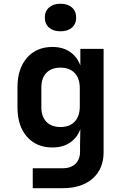

<svg xmlns="http://www.w3.org/2000/svg" viewBox="-20 -806 640 1006"><path d="M151.6 180V75.8H306.6Q350.7 75.8 375.1 52.5Q399.4 29.2 399.4 -11.1V-44.1L401.4 -154.6H373.5L412.7 -203Q412.7 -123.7 370.1 -78.5Q327.5 -33.3 254.6 -33.3Q170.8 -33.3 121.2 -89.7Q71.6 -146 71.6 -242.9V-349.6Q71.6 -445.9 121.2 -503Q170.8 -560 254.6 -560Q327.5 -560 370.1 -514.2Q412.7 -468.4 412.7 -389L373.5 -455H401V-550H522.8V-8.2Q522.8 78.9 465.4 129.5Q408.1 180 309.1 180ZM297.4 -140.5Q344.6 -140.5 371.4 -168.8Q398.1 -197 398.1 -247.9V-344.1Q398.1 -395 371.4 -423.3Q344.6 -451.6 297.4 -451.6Q249.2 -451.6 223 -424.1Q196.7 -396.7 196.7 -348.3V-243.8Q196.7 -195.4 223 -167.9Q249.2 -140.5 297.4 -140.5ZM297 -642Q259.3 -642 237.1 -661.3Q214.9 -680.7 214.9 -713.8Q214.9 -747.3 237.1 -766.8Q259.3 -786.4 297 -786.4Q334.7 -786.4 356.9 -766.8Q379.1 -747.3 379.1 -713.8Q379.1 -680.7 356.9 -661.3Q334.7 -642 297 -642Z"/></svg>

Font: Pitagon Sans Mono
Style: Regular
Weight: 400
Monospace: yes
Designer: Travis Tran
Foundry: Pitagon
Version: Version 1.001;gftools[0.9.26]